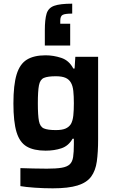

<svg xmlns="http://www.w3.org/2000/svg" viewBox="-20 -819 625 1045"><path d="M267 206Q218 206 168.5 202.5Q119 199 91 194V96Q120 97 161 98Q202 99 235 99Q286 99 315.5 94Q345 89 359.5 75.5Q374 62 378 35.5Q382 9 382 -34V-64H375Q353 -25 314.5 -12Q276 1 228 1Q164 1 125.5 -21.5Q87 -44 70 -100Q53 -156 53 -256Q53 -357 70.5 -414Q88 -471 126.5 -494.5Q165 -518 228 -518Q271 -518 313.5 -504Q356 -490 379 -446H386L390 -510H514V-60Q514 9 507 59.5Q500 110 476 142.5Q452 175 402 190.5Q352 206 267 206ZM284 -111Q317 -111 336 -119Q355 -127 366 -144Q376 -162 379 -190Q382 -218 382 -257Q382 -296 379 -324Q376 -352 366 -369Q356 -387 336.5 -395.5Q317 -404 284 -404Q240 -404 219 -395Q198 -386 192 -354.5Q186 -323 186 -257Q186 -191 192 -160Q198 -129 219 -120Q240 -111 284 -111ZM224 -571V-654Q224 -713 233.5 -744.5Q243 -776 275 -787.5Q307 -799 373 -799V-745Q334 -745 321 -738Q308 -731 308 -706V-690H362V-571Z"/></svg>

Font: Saira SemiBold
Style: Regular
Weight: 600
Designer: Hector Gatti with collaboration of the Omnibus-Type team
Foundry: Omnibus-Type
Version: Version 1.100; ttfautohint (v1.8.3)